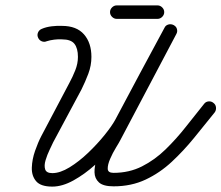

<svg xmlns="http://www.w3.org/2000/svg" viewBox="-20 -667 821 712"><path d="M121 -528Q117 -537 121 -546.5Q125 -556 135 -560Q151 -567 172 -569.5Q193 -572 210 -571Q210 -571 210 -571Q210 -571 210 -571Q264 -571 291.5 -539.5Q319 -508 319 -456Q319 -424 307.5 -393.5Q296 -363 282 -335Q256 -286 229.5 -237Q203 -188 177 -139Q173 -130 164 -111.5Q155 -93 149 -73Q143 -53 147.5 -39Q152 -25 174 -25Q203 -25 238 -46.5Q273 -68 307 -100.5Q341 -133 368 -166.5Q395 -200 408 -224Q453 -309 498.5 -394Q544 -479 590 -564Q590 -564 590 -564Q590 -564 590 -564Q595 -573 604.5 -576Q614 -579 624 -574Q633 -569 636 -559.5Q639 -550 634 -541Q588 -455 542.5 -370Q497 -285 452 -200Q435 -169 404 -130.5Q373 -92 333.5 -56.5Q294 -21 252.5 2Q211 25 174 25Q131 25 114 5Q97 -15 98 -45.5Q99 -76 110 -107.5Q121 -139 133 -162Q159 -211 185 -260.5Q211 -310 237 -359Q249 -381 259 -406Q269 -431 269 -456Q269 -488 256 -504.5Q243 -521 210 -521Q210 -521 210 -521Q210 -521 210 -521Q197 -522 181 -520Q165 -518 153 -514Q144 -510 134.5 -514Q125 -518 121 -528ZM590 -564Q594 -573 604 -576Q614 -579 623 -574Q633 -570 636 -560Q639 -550 634 -541Q582 -442 530 -344Q478 -246 426 -147Q422 -139 410 -119.5Q398 -100 388.5 -78Q379 -56 379.5 -41Q380 -26 401 -26Q459 -26 506.5 -50Q554 -74 594 -113Q634 -152 669 -196.5Q704 -241 737 -282Q737 -282 737 -282Q737 -282 737 -282Q743 -290 753.5 -291Q764 -292 772 -285Q780 -279 781 -268.5Q782 -258 776 -250Q739 -204 700 -156Q661 -108 617 -67Q573 -26 520 -1Q467 24 401 24Q363 24 347 9.5Q331 -5 330.5 -28Q330 -51 339 -77.5Q348 -104 360.5 -129Q373 -154 382 -171Q434 -269 486 -367.5Q538 -466 590 -564Q590 -564 590 -564Q590 -564 590 -564ZM413 -597Q403 -597 395.5 -604.5Q388 -612 388 -622Q388 -632 395.5 -639.5Q403 -647 413 -647Q451 -647 488.5 -647Q526 -647 564 -647Q564 -647 564 -647Q564 -647 564 -647Q574 -647 581.5 -639.5Q589 -632 589 -622Q589 -612 581.5 -604.5Q574 -597 564 -597Q526 -597 488.5 -597Q451 -597 413 -597Q413 -597 413 -597Q413 -597 413 -597Z"/></svg>

Font: FRB American Cursive Semibold
Style: Italic
Weight: 600
Italic angle: -25°
Version: Version 2.0;Modular Font Editor K font №1